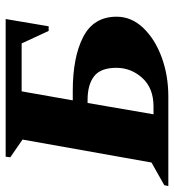

<svg xmlns="http://www.w3.org/2000/svg" viewBox="-20 -610 600 661"><g transform="rotate(-90 279.5 -280.0)"><path d="M70 -560H544L519 -412H503L460 -505H295L264 -329H296Q413 -329 482.5 -293Q552 -257 552 -178Q552 -127 513.5 -86.5Q475 -46 412.5 -23Q350 0 277 0H-31L-28 -14L50 -58L129 -502L68 -544ZM216 -51H243Q306 -51 341 -89.5Q376 -128 376 -179Q376 -233 347 -255.5Q318 -278 265 -278H255Z"/></g></svg>

Font: Spectral SC ExtraBold
Style: Italic
Weight: 800
Italic angle: -10°
Designer: Jean-Baptiste Levee
Foundry: Production Type
Version: Version 2.001